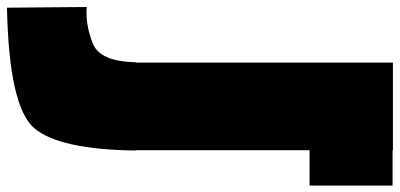

<svg xmlns="http://www.w3.org/2000/svg" viewBox="-462 -473 1180 567"><g transform="rotate(90 128.5 -189.0)"><path d="M29.3 -758.8Q93.8 -758.8 288.1 -758.8Q288.1 -569.3 288.1 0Q223.6 0 29.3 0Q29.3 -190.4 29.3 -758.8ZM28.3 0Q93.8 0 289.1 0Q286.1 226.6 222.7 300.8Q158.2 375 -132.8 380.9Q-133.8 301.8 -134.8 145.5Q-83 149.4 -28.3 127.9Q26.4 107.4 28.3 0ZM392.6 -512.7Q313.5 -512.7 76.2 -512.7Q76.2 -574.2 76.2 -757.8Q155.3 -757.8 392.6 -757.8Q392.6 -697.3 392.6 -512.7Z"/></g></svg>

Font: Star Wars
Style: Regular
Weight: 400
Version: Version 1.0